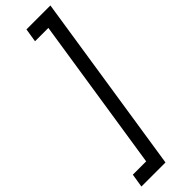

<svg xmlns="http://www.w3.org/2000/svg" viewBox="-366 -779 998 998"><g transform="rotate(-45 132.5 -280.0)"><path d="M77 145 208 -705H110L122 -780H298L144 220H-33L-21 145Z"/></g></svg>

Font: Von Book
Style: Italic
Weight: 400
Version: Version 4.000; ttfautohint (v1.8.4.7-5d5b)